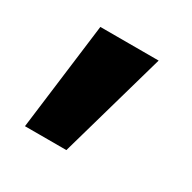

<svg xmlns="http://www.w3.org/2000/svg" viewBox="-82 -202 461 461"><g transform="rotate(30 149.0 28.5)"><path d="M37.1 176.8 74.7 -120.1H236.3L151.9 176.8Z"/></g></svg>

Font: Inter 24pt ExtraBold
Style: Regular
Weight: 800
Designer: Rasmus Andersson
Foundry: rsms
Version: Version 4.001;git-66647c0bb